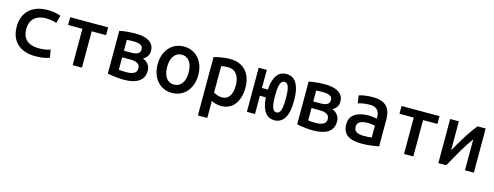

<svg xmlns="http://www.w3.org/2000/svg" viewBox="-22 -1272 5645 2194"><g transform="rotate(15 2800.0 -175.0)"><path d="M344 12Q251 12 186 -21Q121 -54 87 -115Q53 -176 53 -261Q53 -325 73.5 -376.5Q94 -428 132.5 -463Q171 -498 225 -516.5Q279 -535 346 -535Q387 -535 425 -529.5Q463 -524 503 -509L479 -417Q448 -428 418.5 -433Q389 -438 353 -438Q295 -438 253 -418Q211 -398 188.5 -359Q166 -320 166 -261Q166 -202 188.5 -163.5Q211 -125 254 -105.5Q297 -86 359 -86Q393 -86 427.5 -90Q462 -94 496 -107L512 -14Q489 -6 463.5 0Q438 6 408 9Q378 12 344 12Z M785 0V-430H616V-522H1065V-430H895V0Z M1391 10Q1354 10 1317.5 6.5Q1281 3 1250.5 -1.5Q1220 -6 1198 -11V-517Q1220 -522 1250.5 -526Q1281 -530 1317.5 -532.5Q1354 -535 1391 -535Q1438 -535 1478 -526.5Q1518 -518 1547 -500Q1576 -482 1592 -454.5Q1608 -427 1608 -390Q1608 -350 1589 -323.5Q1570 -297 1541 -282Q1566 -273 1586 -256.5Q1606 -240 1618.5 -215Q1631 -190 1630 -154Q1629 -111 1612 -80Q1595 -49 1563.5 -29Q1532 -9 1488.5 0.5Q1445 10 1391 10ZM1398 -81Q1433 -81 1460.5 -88Q1488 -95 1504 -111.5Q1520 -128 1520 -157Q1520 -186 1505.5 -202.5Q1491 -219 1465.5 -226Q1440 -233 1407 -233H1308V-86Q1319 -84 1347 -82.5Q1375 -81 1398 -81ZM1308 -311H1399Q1442 -311 1470.5 -325.5Q1499 -340 1499 -379Q1499 -406 1482.5 -419.5Q1466 -433 1440.5 -438Q1415 -443 1386 -443Q1368 -443 1345 -442Q1322 -441 1308 -440Z M1960 13Q1889 13 1835 -21.5Q1781 -56 1750.5 -118Q1720 -180 1720 -262Q1720 -344 1751 -405.5Q1782 -467 1836 -501Q1890 -535 1960 -535Q2031 -535 2085 -501Q2139 -467 2170 -405.5Q2201 -344 2201 -262Q2201 -180 2170.5 -118Q2140 -56 2085.5 -21.5Q2031 13 1960 13ZM1959 -85Q1999 -85 2028 -106.5Q2057 -128 2072 -167.5Q2087 -207 2087 -261Q2087 -315 2072 -355Q2057 -395 2028.5 -416.5Q2000 -438 1960 -438Q1921 -438 1892 -416.5Q1863 -395 1848 -355Q1833 -315 1833 -261Q1833 -207 1848 -167.5Q1863 -128 1891 -106.5Q1919 -85 1959 -85Z M2316 185V-506Q2339 -513 2369 -519Q2399 -525 2435 -529.5Q2471 -534 2509 -534Q2587 -534 2643 -501Q2699 -468 2729 -406.5Q2759 -345 2759 -261Q2759 -181 2734 -119.5Q2709 -58 2660.5 -23Q2612 12 2542 12Q2507 12 2478 3.5Q2449 -5 2427 -17V185ZM2524 -86Q2567 -86 2593.5 -107.5Q2620 -129 2633 -168.5Q2646 -208 2646 -259Q2646 -342 2609.5 -389.5Q2573 -437 2509 -437Q2480 -437 2459.5 -434.5Q2439 -432 2427 -429V-117Q2442 -105 2469.5 -95.5Q2497 -86 2524 -86Z M3173 12Q3139 12 3111.5 -1Q3084 -14 3063 -41.5Q3042 -69 3029 -112.5Q3016 -156 3012 -216H2942V0H2846V-522H2942V-308H3012Q3015 -369 3028.5 -412Q3042 -455 3063 -482.5Q3084 -510 3111.5 -522.5Q3139 -535 3173 -535Q3209 -535 3239 -520Q3269 -505 3290 -472Q3311 -439 3322.5 -387Q3334 -335 3334 -262Q3334 -189 3323 -137.5Q3312 -86 3290.5 -53Q3269 -20 3239 -4Q3209 12 3173 12ZM3173 -81Q3195 -81 3209.5 -99.5Q3224 -118 3230.5 -158Q3237 -198 3237 -262Q3237 -327 3230.5 -366.5Q3224 -406 3209.5 -424Q3195 -442 3173 -442Q3152 -442 3137.5 -424Q3123 -406 3116 -366.5Q3109 -327 3109 -262Q3109 -197 3116 -157Q3123 -117 3137.5 -99Q3152 -81 3173 -81Z M3631 10Q3594 10 3557.5 6.5Q3521 3 3490.5 -1.5Q3460 -6 3438 -11V-517Q3460 -522 3490.5 -526Q3521 -530 3557.5 -532.5Q3594 -535 3631 -535Q3678 -535 3718 -526.5Q3758 -518 3787 -500Q3816 -482 3832 -454.5Q3848 -427 3848 -390Q3848 -350 3829 -323.5Q3810 -297 3781 -282Q3806 -273 3826 -256.5Q3846 -240 3858.5 -215Q3871 -190 3870 -154Q3869 -111 3852 -80Q3835 -49 3803.5 -29Q3772 -9 3728.5 0.5Q3685 10 3631 10ZM3638 -81Q3673 -81 3700.5 -88Q3728 -95 3744 -111.5Q3760 -128 3760 -157Q3760 -186 3745.5 -202.5Q3731 -219 3705.5 -226Q3680 -233 3647 -233H3548V-86Q3559 -84 3587 -82.5Q3615 -81 3638 -81ZM3548 -311H3639Q3682 -311 3710.5 -325.5Q3739 -340 3739 -379Q3739 -406 3722.5 -419.5Q3706 -433 3680.5 -438Q3655 -443 3626 -443Q3608 -443 3585 -442Q3562 -441 3548 -440Z M4201 12Q4156 12 4115.5 4Q4075 -4 4044.5 -23Q4014 -42 3996.5 -75Q3979 -108 3979 -157Q3979 -218 4010.5 -253.5Q4042 -289 4092.5 -304.5Q4143 -320 4198 -320Q4227 -320 4252.5 -317Q4278 -314 4300 -309V-331Q4300 -360 4289.5 -385Q4279 -410 4253.5 -426Q4228 -442 4182 -442Q4138 -442 4102 -435.5Q4066 -429 4045 -421L4031 -512Q4052 -521 4097.5 -528Q4143 -535 4194 -535Q4275 -535 4321.5 -509.5Q4368 -484 4388 -438Q4408 -392 4408 -331V-10Q4376 -4 4320.5 4Q4265 12 4201 12ZM4204 -80Q4233 -80 4258.5 -81.5Q4284 -83 4300 -86V-226Q4285 -230 4262 -233Q4239 -236 4216 -236Q4185 -236 4155.5 -229.5Q4126 -223 4108 -206.5Q4090 -190 4090 -160Q4090 -115 4121 -97.5Q4152 -80 4204 -80Z M4705 0V-430H4536V-522H4985V-430H4815V0Z M5111 0V-522H5214V-179Q5232 -212 5252.5 -247Q5273 -282 5294.5 -318Q5316 -354 5339.5 -390Q5363 -426 5387 -459.5Q5411 -493 5436 -522H5531V0H5426V-366Q5398 -328 5368.5 -282.5Q5339 -237 5311 -189Q5283 -141 5256 -92.5Q5229 -44 5204 0Z"/></g></svg>

Font: Ubuntu Sans Mono Medium
Style: Regular
Weight: 500
Monospace: yes
Designer: Dalton Maag Ltd
Foundry: Dalton Maag Ltd
Version: Version 1.006